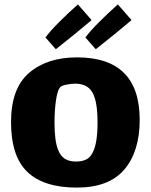

<svg xmlns="http://www.w3.org/2000/svg" viewBox="-20 -837 683 870"><path d="M30 -284Q30 -437 112 -507Q194 -577 329 -577Q613 -577 613 -294Q613 -151 543.5 -69Q474 13 328 13Q179 13 104.5 -57.5Q30 -128 30 -284ZM401 -148Q422 -189 422 -282Q422 -373 401 -414Q380 -456 324 -458Q303 -458 280.5 -453.5Q258 -449 252 -441Q240 -427 233.5 -381.5Q227 -336 227 -282Q227 -198 243 -159Q254 -130 274 -117.5Q294 -105 324 -105Q352 -105 371 -114.5Q390 -124 401 -148ZM333 -817 395 -746Q366 -721 317.5 -681.5Q269 -642 233 -614L186 -667Q206 -695 248 -737Q290 -779 333 -817ZM514 -817 576 -746Q547 -721 498.5 -681.5Q450 -642 414 -614L367 -667Q387 -695 429 -737Q471 -779 514 -817Z"/></svg>

Font: Lalezar
Style: Regular
Weight: 400
Designer: Borna Izadpanah
Foundry: Borna Izadpanah
Version: Version 1.004